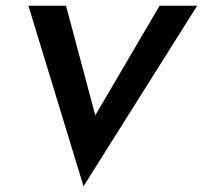

<svg xmlns="http://www.w3.org/2000/svg" viewBox="-20 -600 707 669"><path d="M79 -580 271 49 667 -580H536L312 -198L210 -580Z"/></svg>

Font: Charger Pro
Style: UltraObl
Weight: 900
Designer: Jasper
Foundry: Cannot Into Space Fonts
Version: Version 1.09